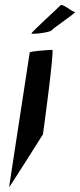

<svg xmlns="http://www.w3.org/2000/svg" viewBox="-20 -770 326 782"><path d="M108 -634C106 -629 184 -637 191 -647C198 -657 295 -721 285 -721C275 -721 233 -758 226 -748C219 -740 109 -640 108 -634ZM17 -8C16 -2 155 -223 155 -223C156 -229 202 -567 193 -567C185 -567 102 -562 101 -556Z"/></svg>

Font: Ampere
Style: SCUltCndIta
Weight: 400
Version: Version 1